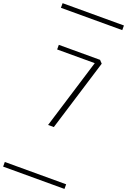

<svg xmlns="http://www.w3.org/2000/svg" viewBox="-251 -1044 1033 1560"><g transform="rotate(20 265.0 -263.5)"><path d="M86.9 -601.6V-641.6H443.4L466.8 -616.7L277.3 0H227.5L412.1 -601.6ZM0 402.8H530.3V442.9H0ZM0 -970.2H530.3V-930.2H0Z"/></g></svg>

Font: AzarMehrMSRS1
Style: Regular
Weight: 1
Designer: Amin Abedi
Version: Version 1.00